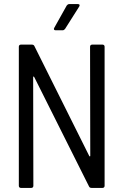

<svg xmlns="http://www.w3.org/2000/svg" viewBox="-20 -918 614 938"><path d="M361 -898H318C313 -898 309 -895 306 -891L245 -782C241 -775 244 -770 252 -770H286C291 -770 295 -773 298 -777L367 -886C371 -893 369 -898 361 -898ZM420 -690 421 -157C421 -153 418 -153 416 -156L148 -693C146 -698 141 -700 136 -700H82C76 -700 72 -696 72 -690V-10C72 -4 76 0 82 0H133C139 0 143 -4 143 -10L142 -541C142 -545 145 -545 147 -542L415 -7C417 -2 422 0 427 0H481C487 0 491 -4 491 -10V-690C491 -696 487 -700 481 -700H430C424 -700 420 -696 420 -690Z"/></svg>

Font: Barlow Semi Condensed
Style: Regular
Weight: 400
Width: 4
Designer: Jeremy Tribby
Foundry: Tribby Type
Version: Version 1.422;hotconv 1.0.109;makeotfexe 2.5.65596